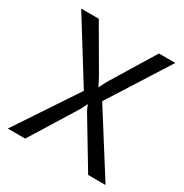

<svg xmlns="http://www.w3.org/2000/svg" viewBox="-163 -828 916 956"><g transform="rotate(30 295.0 -350.0)"><path d="M575 0H475L314 -268Q307 -280 298 -303H296Q293 -298 289 -289Q285 -280 279 -268L113 0H13L247 -352L31 -700H132L275 -454Q282 -442 288 -429.5Q294 -417 300 -405H302Q310 -421 316.5 -433.5Q323 -446 329 -456L478 -700H572L352 -353Z"/></g></svg>

Font: A Tai Tham KH New
Style: Regular
Weight: 400
Designer: Sangdang Kengtung
Foundry: Sangdang Kengtung
Version: Version 1.002